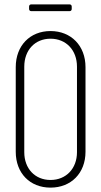

<svg xmlns="http://www.w3.org/2000/svg" viewBox="-20 -850 463 878"><path d="M123 -799H298C304 -799 308 -803 308 -809V-820C308 -826 304 -830 298 -830H123C117 -830 113 -826 113 -820V-809C113 -803 117 -799 123 -799ZM211 8C305 8 371 -58 371 -156V-543C371 -641 305 -708 211 -708C117 -708 52 -641 52 -543V-156C52 -58 117 8 211 8ZM211 -27C140 -27 91 -79 91 -154V-545C91 -621 140 -673 211 -673C282 -673 332 -621 332 -545V-154C332 -79 282 -27 211 -27Z"/></svg>

Font: Barlow Condensed ExtraLight
Style: Regular
Weight: 275
Width: 3
Designer: Jeremy Tribby
Foundry: Tribby Type
Version: Version 1.422;hotconv 1.0.109;makeotfexe 2.5.65596